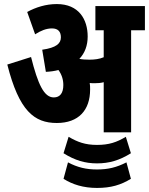

<svg xmlns="http://www.w3.org/2000/svg" viewBox="-20 -652 734 946"><path d="M424 -211C424 -223 424 -233 422 -243C430 -242 438 -242 447 -242C462 -242 477 -243 491 -247V0H626V-503H694V-622H450V-503H491V-370C470 -361 446 -358 421 -358C402 -358 386 -359 371 -362C398 -390 412 -428 412 -472C412 -557 368 -632 260 -632C206 -632 156 -616 114 -593L153 -483C181 -501 208 -512 236 -512C266 -512 280 -496 280 -468C280 -438 258 -417 188 -407L206 -298C228 -299 249 -302 268 -307C284 -285 292 -260 292 -233C292 -194 276 -172 245 -172C197 -172 167 -236 133 -371L16 -334C74 -105 149 -46 260 -46C367 -46 424 -109 424 -211ZM458 153C518 153 569 138 625 103L600 22C555 49 517 62 458 62C400 62 362 48 318 22L293 103C349 138 399 153 458 153ZM458 274C527 274 576 259 625 229L603 148C554 173 512 183 458 183C405 183 362 173 315 148L293 229C337 257 391 274 458 274Z"/></svg>

Font: Noto Sans Devanagari ExtraCondensed ExtraBold
Style: Regular
Weight: 800
Width: 2
Designer: Jelle Bosma - Monotype Design Team
Foundry: Monotype Imaging Inc.
Version: Version 2.004